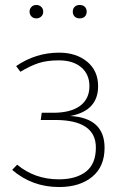

<svg xmlns="http://www.w3.org/2000/svg" viewBox="-20 -743 510 773"><path d="M106.5 -715Q114 -723 126 -723Q138 -723 146 -715.5Q154 -708 154 -696Q154 -684 146 -676.5Q138 -669 126 -669Q114 -669 106.5 -677Q99 -685 99 -696Q99 -707 106.5 -715ZM280.5 -715.5Q288 -723 301 -723Q314 -723 321.5 -715.5Q329 -708 329 -696Q329 -684 321.5 -676.5Q314 -669 301 -669Q288 -669 280.5 -676.5Q273 -684 273 -696Q273 -708 280.5 -715.5ZM218 -531Q287 -531 331 -494.5Q375 -458 375 -396Q375 -297 263 -276Q401 -268 401 -148Q401 -72 351 -31Q301 10 218 10Q109 10 29 -59L49 -80Q120 -21 217 -21Q286 -21 326 -52Q366 -83 366 -149Q366 -260 201 -260H144L148 -289H194Q265 -289 302.5 -317Q340 -345 340 -396Q340 -444 307 -472Q274 -500 217 -500Q169 -500 135.5 -489Q102 -478 62 -454L45 -477Q124 -531 218 -531Z"/></svg>

Font: Fira Sans UltraLight
Style: Regular
Weight: 200
Designer: Carrois Corporate & Edenspiekermann AG
Foundry: Carrois Corporate GbR & Edenspiekermann AG
Version: Version 4.106;PS 004.106;hotconv 1.0.70;makeotf.lib2.5.58329